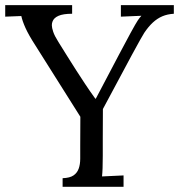

<svg xmlns="http://www.w3.org/2000/svg" viewBox="-26 -720 690 740"><path d="M283.7 -270 110.4 -544.9Q84.5 -585 72.3 -612.1Q60.1 -639.2 56.2 -658.2L-5.9 -655.8V-700.2H252V-667Q217.3 -667 199.2 -658.9Q181.2 -650.9 176.3 -636.7Q173.8 -630.4 173.8 -622.6Q173.8 -613.3 179 -597.7Q184.1 -582 199.2 -558.1Q217.8 -528.3 234.4 -501.7Q251 -475.1 267.6 -449.2Q284.2 -423.3 302 -396.5Q319.8 -369.6 341.3 -339.8H343.3Q455.1 -552.7 476.6 -591.8Q498 -630.9 504.9 -641.1Q511.7 -651.4 519 -659.2L439.9 -655.8V-700.2H644V-667Q619.1 -665.5 599.6 -657.2Q580.1 -648.9 563 -633.1Q545.9 -617.2 530 -593.5Q514.2 -569.8 370.6 -299.8Q370.1 -251.5 370.1 -185.5V-119.1Q370.1 -65.4 367.2 -40L450.2 -43.9V0H215.3V-33.2Q243.2 -34.2 257.3 -43.9Q271.5 -53.7 277.3 -70.1Q283.2 -86.4 283.2 -108.4Q283.2 -130.4 283.2 -155.8Z"/></svg>

Font: DimaThulth2
Style: Regular
Weight: 400
Designer: R.Balvardi
Foundry: R.Balvardi (R.Balvardi@gmail.com)
Version: Version 1.00;November 13, 2018;FontCreator 11.5.0.2427 64-bi